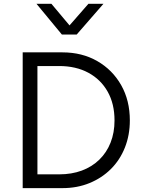

<svg xmlns="http://www.w3.org/2000/svg" viewBox="-20 -970 743 990"><path d="M97 0V-700H302Q403 -700 481.5 -655Q560 -610 604.8 -531Q649.5 -452 649.5 -349Q649.5 -273.5 624 -209.2Q598.5 -145 551.8 -98.5Q505 -52 441.5 -26Q378 0 302 0ZM173 -71H285Q349.5 -71 402 -90.5Q454.5 -110 492.2 -146.8Q530 -183.5 550.2 -234.8Q570.5 -286 570.5 -349Q570.5 -434.5 535.2 -497.2Q500 -560 435.8 -594.8Q371.5 -629.5 285 -629.5H173ZM299 -792 168 -950.5H245L338.5 -839L436 -950.5H513.5L375.5 -792Z"/></svg>

Font: Geologica Roman ExtraLight
Style: Regular
Weight: 250
Designer: Sindre Bremnes, Frode Helland
Foundry: Monokrom Skriftforlag AS
Version: Version 1.010;gftools[0.9.28]